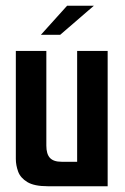

<svg xmlns="http://www.w3.org/2000/svg" viewBox="-20 -647 434 667"><path d="M146 0Q99 0 75 -14.5Q51 -29 43 -51Q35 -73 35 -95V-470H141V-141Q141 -112 153.5 -98.5Q166 -85 194 -85H248V-470H354V0ZM122 -526 213 -627H306L189 -526Z"/></svg>

Font: Smooch Sans Thin
Style: Bold
Weight: 700
Version: Version 1.010